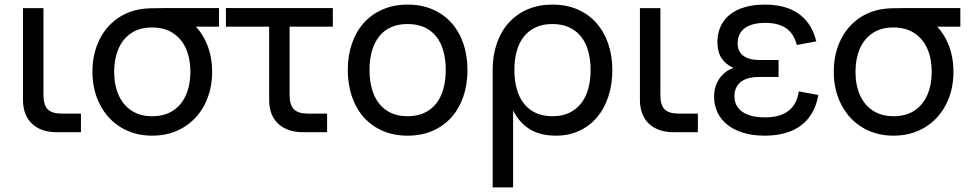

<svg xmlns="http://www.w3.org/2000/svg" viewBox="-20 -575 4222 835"><path d="M332 0H227Q192.5 0 165.2 -9.5Q138 -19 119 -37Q100 -55 90 -81Q80 -107 80 -140V-539.5H169V-161.5Q169 -118.5 187.2 -99.8Q205.5 -81 248.5 -81H332Z M642 15Q565 15 506 -21Q447 -57 414.5 -120.5Q382 -184 382 -263Q382 -333 406.8 -390Q431.5 -447 477.2 -484.5Q523 -522 585 -534Q605.5 -538 633 -539Q660.5 -540 702 -540H932.5V-459H832Q858 -431.5 876 -392.5Q902.5 -334 902.5 -263Q902.5 -183.5 870 -120.2Q837.5 -57 778.2 -21Q719 15 642 15ZM642 -69.5Q695.5 -69.5 732.8 -94Q770 -118.5 789 -162.2Q808 -206 808 -263Q808 -319.5 789 -363Q770 -406.5 732.5 -431Q695 -455.5 642 -455.5Q641 -455.5 640 -455.5Q587.5 -455.5 550.5 -430.8Q513.5 -406 495 -362.2Q476.5 -318.5 476.5 -263Q476.5 -205 496 -161.2Q515.5 -117.5 552.8 -93.5Q590 -69.5 642 -69.5Z M962.5 -540H1427.5V-459H1239.5V-161.5Q1239.5 -118.5 1258 -99.8Q1276.5 -81 1319 -81H1402.5V0H1298Q1263.5 0 1236.2 -9.5Q1209 -19 1189.8 -37Q1170.5 -55 1160.5 -81Q1150.5 -107 1150.5 -140V-459H962.5Z M1752.5 15Q1692.5 15 1644.2 -6Q1596 -27 1562.2 -64.8Q1528.5 -102.5 1510.5 -155Q1492.5 -207.5 1492.5 -270.5Q1492.5 -334 1510.8 -386.2Q1529 -438.5 1562.8 -476Q1596.5 -513.5 1644.8 -534.2Q1693 -555 1752.5 -555Q1813 -555 1861.2 -534.2Q1909.5 -513.5 1943.2 -475.8Q1977 -438 1995 -385.8Q2013 -333.5 2013 -270.5Q2013 -207 1994.8 -154.5Q1976.5 -102 1942.8 -64.2Q1909 -26.5 1860.8 -5.8Q1812.5 15 1752.5 15ZM1752.5 -69.5Q1793.5 -69.5 1824.5 -83.8Q1855.5 -98 1876.5 -124.2Q1897.5 -150.5 1908 -187.8Q1918.5 -225 1918.5 -270.5Q1918.5 -317 1908 -354Q1897.5 -391 1876.5 -417Q1855.5 -443 1824.5 -456.8Q1793.5 -470.5 1752.5 -470.5Q1711.5 -470.5 1680.2 -456.5Q1649 -442.5 1628.5 -416.2Q1608 -390 1597.5 -353.2Q1587 -316.5 1587 -270.5Q1587 -224 1597.8 -187Q1608.5 -150 1629.5 -123.8Q1650.5 -97.5 1681.2 -83.5Q1712 -69.5 1752.5 -69.5Z M2122.5 240V-270.5Q2122.5 -334 2140.8 -386.5Q2159 -439 2193 -476.5Q2227 -514 2275 -534.5Q2323 -555 2382.5 -555Q2443.5 -555 2491.8 -534Q2540 -513 2573.5 -475.2Q2607 -437.5 2625 -385.2Q2643 -333 2643 -270.5Q2643 -207 2625.5 -154.5Q2608 -102 2576 -64.2Q2544 -26.5 2498.5 -5.8Q2453 15 2397.5 15Q2328 15 2282.2 -14.2Q2236.5 -43.5 2211.5 -95V240ZM2382.5 -69.5Q2424.5 -69.5 2455.5 -84.2Q2486.5 -99 2507.2 -125.5Q2528 -152 2538.2 -189Q2548.5 -226 2548.5 -270.5Q2548.5 -316 2538 -353Q2527.5 -390 2506.8 -416Q2486 -442 2455 -456.2Q2424 -470.5 2382.5 -470.5Q2340 -470.5 2309 -455.8Q2278 -441 2257.5 -414.8Q2237 -388.5 2227 -351.8Q2217 -315 2217 -270.5Q2217 -225 2227.5 -187.8Q2238 -150.5 2258.8 -124.2Q2279.5 -98 2310.5 -83.8Q2341.5 -69.5 2382.5 -69.5Z M3015 0H2910Q2875.5 0 2848.2 -9.5Q2821 -19 2802 -37Q2783 -55 2773 -81Q2763 -107 2763 -140V-539.5H2852V-161.5Q2852 -118.5 2870.2 -99.8Q2888.5 -81 2931.5 -81H3015Z M3305.5 15Q3352.5 15 3392 4.5Q3431.5 -6 3461.5 -27.8Q3491.5 -49.5 3511.3 -83Q3531 -116.5 3539 -162L3454 -177.5Q3445.5 -120.5 3408.3 -92.5Q3371 -64.5 3308 -64.5Q3242.5 -64.5 3208.3 -89Q3174 -113.5 3174 -156Q3174 -179 3182.3 -195Q3190.5 -211 3205 -221.2Q3219.5 -231.5 3239.5 -236Q3259.5 -240.5 3283 -240.5H3366V-314H3283Q3237.5 -314 3212.8 -332.5Q3188 -351 3188 -386Q3188 -429 3218.5 -452.2Q3249 -475.5 3308 -475.5Q3338.5 -475.5 3361.8 -469Q3385 -462.5 3401.5 -450.2Q3418 -438 3428.8 -420Q3439.5 -402 3445 -379.5L3530 -395Q3519 -440 3497.3 -470.8Q3475.5 -501.5 3445.8 -520.2Q3416 -539 3380.5 -547Q3345 -555 3306 -555Q3257 -555 3218.8 -543.8Q3180.5 -532.5 3154 -511.2Q3127.5 -490 3113.8 -459.8Q3100 -429.5 3100 -391Q3100 -349.5 3118 -322Q3136 -294.5 3170.5 -279.5Q3152.5 -274 3137 -262.5Q3121.5 -251 3110 -235Q3098.5 -219 3092 -198.8Q3085.5 -178.5 3085.5 -155Q3085.5 -117.5 3100.3 -86.2Q3115 -55 3143.3 -32.5Q3171.5 -10 3212.5 2.5Q3253.5 15 3305.5 15Z M3866 15Q3789 15 3730 -21Q3671 -57 3638.5 -120.5Q3606 -184 3606 -263Q3606 -333 3630.8 -390Q3655.5 -447 3701.2 -484.5Q3747 -522 3809 -534Q3829.5 -538 3857 -539Q3884.5 -540 3926 -540H4156.5V-459H4056Q4082 -431.5 4100 -392.5Q4126.5 -334 4126.5 -263Q4126.5 -183.5 4094 -120.2Q4061.5 -57 4002.2 -21Q3943 15 3866 15ZM3866 -69.5Q3919.5 -69.5 3956.8 -94Q3994 -118.5 4013 -162.2Q4032 -206 4032 -263Q4032 -319.5 4013 -363Q3994 -406.5 3956.5 -431Q3919 -455.5 3866 -455.5Q3865 -455.5 3864 -455.5Q3811.5 -455.5 3774.5 -430.8Q3737.5 -406 3719 -362.2Q3700.5 -318.5 3700.5 -263Q3700.5 -205 3720 -161.2Q3739.5 -117.5 3776.8 -93.5Q3814 -69.5 3866 -69.5Z"/></svg>

Font: Vela Sans Med
Style: Regular
Weight: 500
Designer: Principal design: Mikhail Sharanda - project Manrope.
Design modification: Ravid Balaliev
Foundry: Mikhail Sharanda
Version: Version 1.001